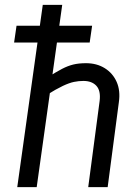

<svg xmlns="http://www.w3.org/2000/svg" viewBox="-20 -770 578 790"><path d="M38 -595 48 -664H359L349 -595ZM343 0 390 -355Q395 -397 376.5 -417Q358 -437 323 -437Q304 -437 284.5 -433Q265 -429 238.5 -416.5Q212 -404 170 -378L175 -451Q211 -474 235 -486.5Q259 -499 281.5 -504.5Q304 -510 334 -510Q378 -510 411 -489.5Q444 -469 460 -433Q476 -397 469 -349L423 0ZM51 0 156 -750H236L131 0Z"/></svg>

Font: Finlandica
Style: Italic
Weight: 400
Italic angle: -8°
Designer: Niklas Ekholm, Juho Hiilivirta, Jaakko Suomalainen
Foundry: Helsinki Type Studio
Version: Version 1.064